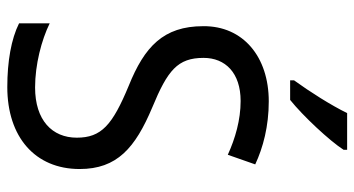

<svg xmlns="http://www.w3.org/2000/svg" viewBox="-248 -736 994 539"><g transform="rotate(90 249.5 -467.0)"><path d="M401 -934V-944H298C276 -899 238 -839 206 -795V-784H261C306 -820 376 -895 401 -934ZM455 -193C455 -298 396 -349 282 -397C178 -440 143 -468 143 -541C143 -602 185 -645 264 -645C317 -645 369 -630 415 -609L442 -686C395 -708 335 -724 265 -724C140 -724 53 -652 54 -540C54 -428 112 -375 221 -331C332 -285 367 -254 367 -185C367 -116 318 -68 226 -68C162 -68 93 -86 46 -109V-23C90 -1 153 10 225 10C365 10 455 -68 455 -193Z"/></g></svg>

Font: Noto Sans Ethiopic SemiCondensed
Style: Regular
Weight: 400
Width: 4
Designer: Monotype Design Team
Foundry: Monotype Imaging Inc.
Version: Version 2.102